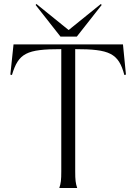

<svg xmlns="http://www.w3.org/2000/svg" viewBox="-20 -945 685 965"><path d="M278 0H368C360 -24 358 -40 358 -84V-698C530 -698 576 -678 605 -568L613 -570L598 -722H48L32 -570L40 -568C73 -678 113 -698 288 -698V-84C288 -40 286 -24 278 0ZM284 -761H366L491 -920L487 -925L325 -794L163 -925L159 -920Z"/></svg>

Font: Sinistre
Style: Regular
Weight: 400
Designer: Jules Durand
Foundry: Collletttivo
Version: Version 69.420;Glyphs 3.2 (3217)